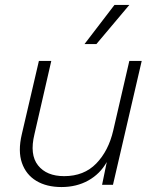

<svg xmlns="http://www.w3.org/2000/svg" viewBox="-20 -746 621 775"><path d="M228 9Q168 9 126.5 -16Q85 -41 68.5 -88.5Q52 -136 68 -204L137 -500H187L119 -204Q99 -122 133.5 -78.5Q168 -35 239 -35Q319 -35 368.5 -86Q418 -137 437 -219L502 -500H552L436 0H392L411 -92Q384 -44 336.5 -17.5Q289 9 228 9ZM442 -726H502L369 -568H321Z"/></svg>

Font: Work Sans Light
Style: Italic
Weight: 300
Italic angle: -13°
Designer: Wei Huang
Foundry: Wei Huang
Version: Version 2.010; ttfautohint (v1.8.3)